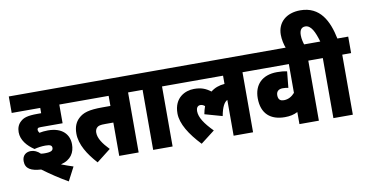

<svg xmlns="http://www.w3.org/2000/svg" viewBox="-91 -1151 2942 1537"><g transform="rotate(-10 1379.5 -382.5)"><path d="M220 -184C261 -184 273 -175 273 -156C273 -136 258 -124 207 -124C198 -124 187 -124 174 -126C151 -149 124 -161 97 -161C60 -161 27 -139 27 -91C27 -28 74 -6 154 -1C219 47 288 93 355 131L413 20C387 12 351 -1 317 -14C402 -35 432 -92 432 -157C432 -236 379 -300 261 -300C232 -300 213 -297 191 -293C185 -302 181 -309 181 -319C181 -324 182 -328 185 -330C189 -335 195 -336 211 -336H387V-488H469V-622H0V-488H232V-445H202C119 -445 88 -433 64 -411C39 -390 28 -360 28 -326C28 -262 74 -209 130 -172C156 -179 189 -184 220 -184Z M946 -488H1018V-622H456V-488H788V-406H723C611 -406 564 -390 527 -355C498 -328 481 -290 481 -235C481 -146 537 -58 609 21L723 -68C671 -122 639 -169 639 -215C639 -231 644 -244 652 -253C664 -267 681 -271 723 -271H788V0H946Z M1222 -488H1294V-622H1005V-488H1064V0H1222Z M1281 -488H1718V-421C1674 -418 1636 -404 1605 -379C1564 -410 1528 -424 1470 -424C1400 -424 1306 -383 1306 -254C1306 -169 1366 -75 1455 19L1569 -69C1501 -138 1464 -193 1464 -245C1464 -268 1474 -288 1498 -288C1511 -288 1523 -283 1534 -273C1527 -254 1521 -233 1517 -210L1659 -170C1673 -246 1694 -279 1718 -291V0H1876V-488H1947V-622H1281Z M2483 -488V-622H1935V-488H2253V-254C2230 -228 2201 -210 2164 -210C2141 -210 2118 -218 2118 -258C2118 -289 2137 -306 2171 -306C2191 -306 2204 -304 2216 -301L2229 -433C2202 -439 2180 -441 2148 -441C2026 -441 1960 -370 1960 -262C1960 -135 2033 -75 2149 -75C2190 -75 2222 -82 2253 -98V0H2411V-488Z M2253 -615H2403C2395 -638 2387 -667 2387 -699C2387 -741 2404 -762 2434 -762C2481 -762 2508 -704 2532 -622H2470V-488H2529V0H2687V-488H2759V-622H2671C2641 -769 2578 -896 2417 -896C2304 -896 2230 -831 2230 -730C2230 -692 2239 -650 2253 -615Z"/></g></svg>

Font: Noto Sans Condensed Black
Style: Italic
Weight: 900
Width: 3
Italic angle: -12°
Designer: Monotype Design Team
Foundry: Monotype Imaging Inc.
Version: Version 2.013